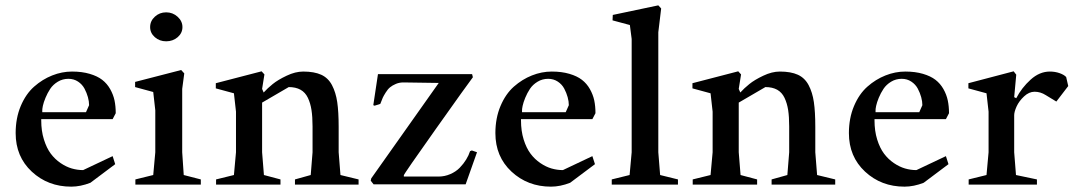

<svg xmlns="http://www.w3.org/2000/svg" viewBox="-20 -697 4060 725"><path d="M249 7.8Q161.1 7.8 100.1 -48.8Q39.1 -105.5 39.1 -194.3Q39.1 -251 58.3 -296.6Q77.6 -342.3 108.9 -369.9Q140.1 -397.5 177 -412.1Q213.9 -426.8 252 -426.8Q289.6 -426.8 318.6 -418.2Q347.7 -409.7 366 -395.5Q384.3 -381.3 396 -360.6Q407.7 -339.8 412.4 -317.9Q417 -295.9 417 -269.5L405.3 -247.1H135.7V-242.2Q135.7 -202.6 145.8 -170.4Q155.8 -138.2 171.6 -116.9Q187.5 -95.7 208.7 -81.3Q230 -66.9 251.2 -60.8Q272.5 -54.7 293.9 -54.7L405.3 -107.4L415 -77.1L321.3 -6.8Q283.7 7.8 249 7.8ZM139.6 -273.4H304.7L316.4 -299.8Q316.4 -314 312 -330.1Q307.6 -346.2 299.1 -362.3Q290.5 -378.4 274.7 -388.9Q258.8 -399.4 238.3 -399.4Q216.3 -399.4 198.2 -388.4Q180.2 -377.4 169.7 -361.6Q159.2 -345.7 151.9 -327.9Q144.5 -310.1 141.8 -297.1Q139.2 -284.2 139.6 -278.3Z M607.4 -541Q582.5 -541 564.7 -556.6Q546.9 -572.3 546.9 -594.7Q546.9 -617.7 564.7 -634Q582.5 -650.4 607.4 -650.4Q632.3 -650.4 650.6 -633.8Q668.9 -617.2 668.9 -594.7Q668.9 -572.3 650.9 -556.6Q632.8 -541 607.4 -541ZM491.2 0V-19.5L558.6 -36.1L566.4 -122.1V-280.3L558.6 -349.6L490.2 -368.2V-387.7L664.1 -432.6L675.8 -419.9L668 -361.3V-122.1L673.8 -36.1L738.3 -19.5V0Z M795.9 0V-19.5L863.3 -36.1L871.1 -122.1V-275.4L863.3 -344.7L794.9 -363.3V-382.8L967.8 -427.7L978.5 -416L969.7 -361.3L975.6 -347.7Q990.2 -363.8 1009.8 -379.6Q1029.3 -395.5 1062.3 -411.1Q1095.2 -426.8 1125 -426.8Q1166.5 -426.8 1192.9 -414.8Q1219.2 -402.8 1233.6 -375.5Q1248 -348.1 1253.4 -311.5Q1258.8 -274.9 1258.8 -217.8V-122.1L1265.6 -36.1L1334 -19.5V0H1093.8V-19.5L1153.3 -36.1L1160.2 -122.1V-219.7Q1160.2 -255.9 1156.2 -281.5Q1152.3 -307.1 1142.6 -327.6Q1132.8 -348.1 1114.7 -358.2Q1096.7 -368.2 1070.3 -368.2L969.7 -309.6V-122.1L976.6 -36.1L1039.1 -19.5V0Z M1390.6 -1 1379.9 -14.6 1381.8 -23.4 1636.7 -383.8 1505.9 -385.7Q1489.3 -386.2 1475.3 -380.4Q1461.4 -374.5 1452.9 -367.4Q1444.3 -360.4 1436.3 -347.4Q1428.2 -334.5 1425.3 -327.9Q1422.4 -321.3 1418 -309.6Q1416.5 -306.2 1416 -304.7L1394.5 -297.9L1389.6 -299.8L1407.2 -417H1762.7L1765.6 -405.3Q1746.1 -379.9 1625.5 -209.7Q1504.9 -39.6 1504.9 -35.2V-30.3H1635.7Q1659.2 -30.3 1680.4 -39.6Q1701.7 -48.8 1716.1 -63.7Q1730.5 -78.6 1740.2 -94.5Q1750 -110.4 1754.9 -126L1761.7 -128.9L1781.2 -122.1L1738.3 -1Z M2060.5 7.8Q1972.7 7.8 1911.6 -48.8Q1850.6 -105.5 1850.6 -194.3Q1850.6 -251 1869.9 -296.6Q1889.2 -342.3 1920.4 -369.9Q1951.7 -397.5 1988.5 -412.1Q2025.4 -426.8 2063.5 -426.8Q2101.1 -426.8 2130.1 -418.2Q2159.2 -409.7 2177.5 -395.5Q2195.8 -381.3 2207.5 -360.6Q2219.2 -339.8 2223.9 -317.9Q2228.5 -295.9 2228.5 -269.5L2216.8 -247.1H1947.3V-242.2Q1947.3 -202.6 1957.3 -170.4Q1967.3 -138.2 1983.2 -116.9Q1999 -95.7 2020.3 -81.3Q2041.5 -66.9 2062.7 -60.8Q2084 -54.7 2105.5 -54.7L2216.8 -107.4L2226.6 -77.1L2132.8 -6.8Q2095.2 7.8 2060.5 7.8ZM1951.2 -273.4H2116.2L2127.9 -299.8Q2127.9 -314 2123.5 -330.1Q2119.1 -346.2 2110.6 -362.3Q2102.1 -378.4 2086.2 -388.9Q2070.3 -399.4 2049.8 -399.4Q2027.8 -399.4 2009.8 -388.4Q1991.7 -377.4 1981.2 -361.6Q1970.7 -345.7 1963.4 -327.9Q1956.1 -310.1 1953.4 -297.1Q1950.7 -284.2 1951.2 -278.3Z M2290 0V-19.5L2357.4 -36.1L2365.2 -122.1V-549.8L2358.4 -602.5L2293 -620.1L2293.9 -640.6L2465.8 -676.8L2476.6 -665L2465.8 -575.2V-122.1L2472.7 -36.1L2540 -19.5V0Z M2595.7 0V-19.5L2663.1 -36.1L2670.9 -122.1V-275.4L2663.1 -344.7L2594.7 -363.3V-382.8L2767.6 -427.7L2778.3 -416L2769.5 -361.3L2775.4 -347.7Q2790 -363.8 2809.6 -379.6Q2829.1 -395.5 2862.1 -411.1Q2895 -426.8 2924.8 -426.8Q2966.3 -426.8 2992.7 -414.8Q3019 -402.8 3033.4 -375.5Q3047.9 -348.1 3053.2 -311.5Q3058.6 -274.9 3058.6 -217.8V-122.1L3065.4 -36.1L3133.8 -19.5V0H2893.6V-19.5L2953.1 -36.1L2960 -122.1V-219.7Q2960 -255.9 2956.1 -281.5Q2952.1 -307.1 2942.4 -327.6Q2932.6 -348.1 2914.6 -358.2Q2896.5 -368.2 2870.1 -368.2L2769.5 -309.6V-122.1L2776.4 -36.1L2838.9 -19.5V0Z M3395.5 7.8Q3307.6 7.8 3246.6 -48.8Q3185.5 -105.5 3185.5 -194.3Q3185.5 -251 3204.8 -296.6Q3224.1 -342.3 3255.4 -369.9Q3286.6 -397.5 3323.5 -412.1Q3360.4 -426.8 3398.4 -426.8Q3436 -426.8 3465.1 -418.2Q3494.1 -409.7 3512.5 -395.5Q3530.8 -381.3 3542.5 -360.6Q3554.2 -339.8 3558.8 -317.9Q3563.5 -295.9 3563.5 -269.5L3551.8 -247.1H3282.2V-242.2Q3282.2 -202.6 3292.2 -170.4Q3302.2 -138.2 3318.1 -116.9Q3334 -95.7 3355.2 -81.3Q3376.5 -66.9 3397.7 -60.8Q3418.9 -54.7 3440.4 -54.7L3551.8 -107.4L3561.5 -77.1L3467.8 -6.8Q3430.2 7.8 3395.5 7.8ZM3286.1 -273.4H3451.2L3462.9 -299.8Q3462.9 -314 3458.5 -330.1Q3454.1 -346.2 3445.6 -362.3Q3437 -378.4 3421.1 -388.9Q3405.3 -399.4 3384.8 -399.4Q3362.8 -399.4 3344.7 -388.4Q3326.7 -377.4 3316.2 -361.6Q3305.7 -345.7 3298.3 -327.9Q3291 -310.1 3288.3 -297.1Q3285.6 -284.2 3286.1 -278.3Z M3637.7 0V-19.5L3705.1 -36.1L3712.9 -122.1V-275.4L3705.1 -344.7L3636.7 -363.3V-382.8L3807.6 -427.7L3817.4 -415L3809.6 -330.1L3817.4 -326.2Q3837.9 -365.7 3871.6 -396.2Q3905.3 -426.8 3944.3 -426.8Q3963.9 -426.8 3980.7 -420.9Q3997.6 -415 4005.9 -406.2L4013.7 -372.1L3968.8 -313.5L3928.7 -337.9Q3908.7 -350.6 3886.7 -350.6Q3865.7 -350.6 3846.9 -333Q3828.1 -315.4 3818.8 -295.2Q3809.6 -274.9 3809.6 -261.7V-122.1L3816.4 -36.1L3895.5 -19.5V0Z"/></svg>

Font: Comprehension SemiBold
Style: Regular
Weight: 600
Designer: Alfredo Marco Pradil
Foundry: Alfredo Marco Pradil
Version: 1.0